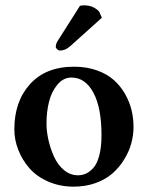

<svg xmlns="http://www.w3.org/2000/svg" viewBox="-20 -696 559 726"><path d="M282.2 -673.8Q288.1 -675.8 297.9 -675.8Q317.9 -675.8 332.8 -668.5Q347.7 -661.1 355 -651.9L365.2 -628.9L245.1 -521Q226.6 -504.9 207 -504.9Q201.2 -504.9 196 -509.8Q190.9 -514.6 190.9 -519Q190.9 -530.3 199.2 -543ZM250 -402.8Q219.7 -402.8 197.5 -376.5Q175.3 -350.1 165.5 -311.8Q155.8 -273.4 155.8 -229Q155.8 -199.7 163.1 -167Q170.4 -134.3 184.3 -103.5Q198.2 -72.8 221.9 -53Q245.6 -33.2 274.9 -33.2Q290.5 -33.2 304.4 -39.3Q318.4 -45.4 332.5 -60.5Q346.7 -75.7 355.2 -107.4Q363.8 -139.2 363.8 -184.1Q363.8 -289.1 333 -345.9Q302.2 -402.8 250 -402.8ZM34.2 -207Q34.2 -312.5 93.8 -378.2Q153.3 -443.8 259.8 -443.8Q307.1 -443.8 345.7 -430.2Q384.3 -416.5 409.7 -394Q435.1 -371.6 452.4 -341.6Q469.7 -311.5 477.3 -280Q484.9 -248.5 484.9 -215.8Q484.9 -184.6 476.3 -153.6Q467.8 -122.6 449.5 -92.8Q431.2 -63 405.3 -40.3Q379.4 -17.6 341.6 -3.9Q303.7 9.8 258.8 9.8Q206.1 9.8 162.1 -9.5Q118.2 -28.8 91.1 -60.1Q64 -91.3 49.1 -129.4Q34.2 -167.5 34.2 -207Z"/></svg>

Font: Linux Libertine G
Style: Semibold
Weight: 600
Designer: Philipp H. Poll
Foundry: Philipp H. Poll
Version: Version 5.1.1